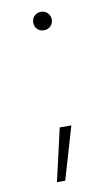

<svg xmlns="http://www.w3.org/2000/svg" viewBox="-79 -592 438 755"><g transform="rotate(-10 140.0 -215.0)"><path d="M134 -90H180.5L119 120H86ZM140 -477Q129.5 -477 121 -481.8Q112.5 -486.5 107.8 -495Q103 -503.5 103 -513.5Q103 -524 107.8 -532.5Q112.5 -541 121 -545.8Q129.5 -550.5 140 -550.5Q150 -550.5 158.5 -545.8Q167 -541 172 -532.5Q177 -524 177 -513.5Q177 -503.5 172 -495Q167 -486.5 158.5 -481.8Q150 -477 140 -477Z"/></g></svg>

Font: Hauora
Style: Regular
Weight: 400
Designer: Wayne Shih
Foundry: WCYS
Version: Version 1.001